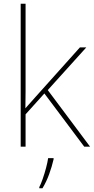

<svg xmlns="http://www.w3.org/2000/svg" viewBox="-20 -780 499 1021"><path d="M116 -385Q116 -337 116 -294Q116 -251 115 -204Q132 -223 144 -236.5Q156 -250 172 -268L405 -528H439L234 -301L459 0H428L216 -283L116 -172V0H90V-760H116ZM265 67Q256 106 241.5 146Q227 186 206 221H189V215Q197 200 207 171.5Q217 143 225 112.5Q233 82 236 61H265Z"/></svg>

Font: Noto Sans Tamil Thin
Style: Regular
Weight: 100
Designer: Jelle Bosma - Monotype Design Team
Foundry: Monotype Imaging Inc.
Version: Version 2.004; ttfautohint (v1.8.4.7-5d5b)